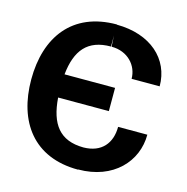

<svg xmlns="http://www.w3.org/2000/svg" viewBox="-109 -840 934 958"><g transform="rotate(15 357.5 -361.0)"><path d="M378 13C560 13 667 -106 667 -244H516C516 -160 469 -101 375 -100C252 -101 199 -173 189 -308H451V-428H190C203 -555 258 -622 378 -622V-679L381 -622C466 -622 519 -561 519 -493H664C664 -634 553 -734 378 -735V-736C148 -736 36 -579 36 -361C36 -143 148 14 378 14Z"/></g></svg>

Font: Perun
Style: Bold
Weight: 700
Foundry: Copyright (c) Stefan Peev, Context Ltd, 2016
Version: Version 1.089